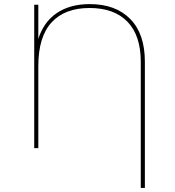

<svg xmlns="http://www.w3.org/2000/svg" viewBox="-20 -723 853 937"><path d="M417 -684Q296 -684 231.5 -613.5Q167 -543 167 -401V0H147V-700H167V-524L165 -527Q191 -614 256 -658.5Q321 -703 418 -703Q544 -703 615.5 -630.5Q687 -558 687 -422V194H667V-421Q667 -550 602 -617Q537 -684 417 -684Z"/></svg>

Font: iiserrat Thin
Style: Regular
Weight: 100
Designer: Akira Ohta
Foundry: Akira Ohta
Version: Version 1.200;Glyphs 3.3.1 (3343)